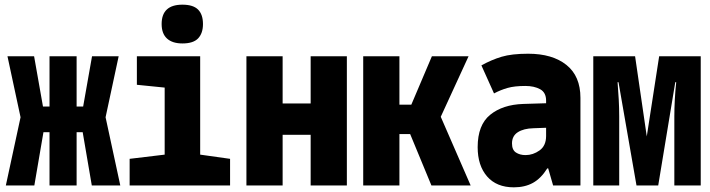

<svg xmlns="http://www.w3.org/2000/svg" viewBox="-20 -794 3040 822"><path d="M5 0 68 -292 12 -553H126L164 -338H192V-553H308V-338H336L374 -553H488L432 -292L495 0H373L334 -228H308V0H192V-228H166L127 0Z M761 -608Q718 -608 695 -629Q672 -650 672 -691Q672 -774 761 -774Q807 -774 828 -753Q849 -732 849 -691Q849 -652 828.5 -630Q808 -608 761 -608ZM535 0V-114L685 -132V-419L566 -431V-553H837V-132L965 -114V0Z M1035 0V-553H1190V-351H1310V-553H1465V0H1310V-217H1190V0Z M1535 0V-553H1690V-346H1741L1829 -553H1986L1867 -294L1995 0H1827L1736 -220H1690V0Z M2180 8Q2106 8 2065.5 -38.5Q2025 -85 2025 -164Q2025 -259 2078.5 -302.5Q2132 -346 2220 -349L2318 -352V-363Q2318 -398 2292.5 -412Q2267 -426 2229 -426Q2183 -426 2153 -417.5Q2123 -409 2095 -394L2041 -514Q2084 -538 2127.5 -551Q2171 -564 2241 -564Q2345 -564 2405 -516Q2465 -468 2465 -375V0H2348L2327 -73H2323Q2296 -30 2261.5 -11Q2227 8 2180 8ZM2230 -130Q2262 -130 2290 -150Q2318 -170 2318 -212V-247L2264 -245Q2222 -244 2197 -228Q2172 -212 2172 -180Q2172 -152 2189 -141Q2206 -130 2230 -130Z M2520 0V-553H2699L2749 -210L2802 -553H2980V0H2867V-296Q2867 -329 2869 -367Q2871 -405 2875 -442H2871L2798 0H2705L2628 -442H2624Q2627 -405 2629 -368Q2631 -331 2631 -295V0Z"/></svg>

Font: Noto Sans Mono ExtraCondensed Black
Style: Regular
Weight: 900
Width: 2
Designer: Monotype Design Team
Foundry: Monotype Imaging Inc.
Version: Version 2.014